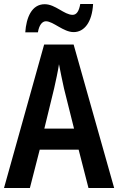

<svg xmlns="http://www.w3.org/2000/svg" viewBox="-20 -937 589 957"><path d="M106 -776H169C175 -813 191 -831 209 -831C245 -831 296 -777 347 -777C400 -777 439 -826 444 -917H380C374 -882 362 -863 342 -863C300 -863 256 -916 203 -916C137 -916 111 -848 106 -776ZM421 0H549L347 -715H200L0 0H129L178 -191H372ZM299 -496 349 -296H201L250 -497C258 -533 269 -582 274 -617C280 -583 291 -534 299 -496Z"/></svg>

Font: Noto Sans Arabic Cond SemBd
Style: Regular
Weight: 600
Width: 3
Designer: Monotype Design Team, Nadine Chahine, Nizar Qandah and Khaled Hosny
Foundry: Monotype Imaging Inc.
Version: Version 2.012